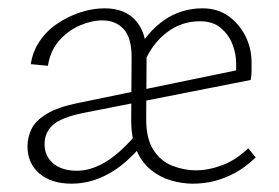

<svg xmlns="http://www.w3.org/2000/svg" viewBox="-20 -436 670 461"><path d="M443 5Q418 5 391.5 -2.5Q365 -10 343 -27.5Q321 -45 308 -74.5Q295 -104 295 -149L296 -299Q296 -345 277 -366Q258 -387 226 -387Q200 -387 172 -375Q144 -363 122.5 -339Q101 -315 95 -278L54 -282Q58 -311 74.5 -336Q91 -361 116.5 -378.5Q142 -396 172 -406Q202 -416 231 -416Q280 -416 306 -386.5Q332 -357 332 -303L331 -150Q331 -102 349 -75Q367 -48 395 -37.5Q423 -27 450 -27Q481 -27 514 -39.5Q547 -52 576 -80L594 -58Q569 -34 543.5 -20.5Q518 -7 493.5 -1Q469 5 443 5ZM152 5Q103 5 74.5 -19.5Q46 -44 46 -85Q46 -106 55.5 -126Q65 -146 92 -162.5Q119 -179 169 -189L576 -273L582 -244L181 -165Q127 -154 107 -136Q87 -118 87 -90Q87 -61 108 -43.5Q129 -26 165 -26Q197 -26 231.5 -46Q266 -66 304 -110L322 -89Q282 -41 239.5 -18Q197 5 152 5ZM547 -244V-284Q547 -307 538 -330Q529 -353 510 -369Q491 -385 460 -385Q416 -385 381 -358.5Q346 -332 327 -287L307 -309Q333 -359 374 -387.5Q415 -416 466 -416Q503 -416 529 -397Q555 -378 569.5 -349Q584 -320 584 -286Q584 -277 584 -266Q584 -255 582 -244Z"/></svg>

Font: Ysabeau Office ExtraLight
Style: Regular
Weight: 250
Designer: Christian Thalmann (Catharsis Fonts)
Version: Version 2.001;gftools[0.9.30]; featfreeze: tnum,lnum,ss02